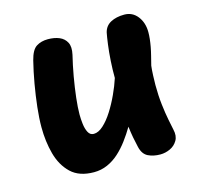

<svg xmlns="http://www.w3.org/2000/svg" viewBox="-89 -657 803 771"><g transform="rotate(-15 312.5 -272.0)"><path d="M90.6 -479.3Q101 -520.7 120.9 -533.3Q140.8 -546 168.8 -546Q195.7 -546 216 -537.6Q236.3 -529.1 246 -510.5Q255.7 -491.9 248.6 -460.1Q238.9 -420.6 230.9 -375.5Q223 -330.4 218.4 -289.7Q213.8 -249 213.8 -221Q213.8 -202 216.3 -181.2Q218.8 -160.4 226.5 -145.7Q234.2 -131 249.3 -131Q269 -131 289.4 -149.7Q309.9 -168.3 328.8 -198.1Q347.7 -227.9 363.2 -261.6Q378.8 -295.3 388.7 -326Q388.3 -360.6 390.6 -396.3Q392.8 -432.1 396.9 -462.9Q401 -493.8 404.4 -510.6Q410.8 -537.2 434.1 -549.6Q457.3 -562 490.7 -562Q524.6 -562 545.5 -535.2Q566.4 -508.4 566.4 -469Q566.4 -455.8 564.8 -440.8Q563.2 -425.8 560.1 -409Q557 -392.2 552.4 -374.2Q547.8 -356.1 542.8 -336Q540.8 -320.4 539.8 -296Q538.8 -271.6 538.8 -256Q538.8 -212.6 543.3 -174.5Q547.8 -136.4 553.4 -108.3Q559 -80.1 562.2 -65Q568.8 -37.4 557.7 -18.8Q546.7 -0.1 527 8.9Q507.3 18 486.3 18Q457.6 18 435.8 7.4Q414.1 -3.2 406.8 -34.2Q401.9 -54.7 397.8 -76.5Q393.8 -98.3 390.8 -122.9Q374.8 -95.8 355.8 -70.3Q336.9 -44.9 314.8 -24.9Q292.8 -5 266.6 6.5Q240.4 18 210.8 18Q149.6 18 115.3 -14.7Q81.1 -47.3 66.9 -99.5Q52.8 -151.7 52.8 -211Q52.8 -248 57.8 -293.3Q62.8 -338.7 71.2 -387.1Q79.7 -435.6 90.6 -479.3Z"/></g></svg>

Font: Playpen Sans
Style: Regular
Weight: 400
Designer: Laura Meseguer, Veronika Burian, José Scaglione, Kostas Bartsokas, Vera Evstafieva, Tom Grace, Yorlmar Campos
Foundry: TypeTogether
Version: Version 2.000